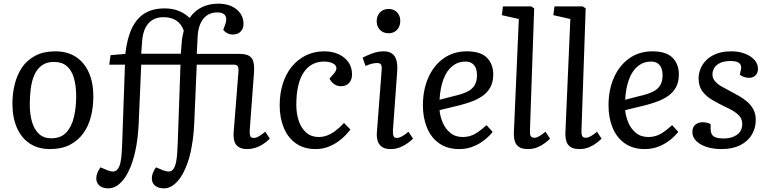

<svg xmlns="http://www.w3.org/2000/svg" viewBox="-20 -802 4212 1051"><path d="M254 14Q188 14 142 -17Q96 -48 72 -104Q48 -160 48 -235Q48 -291 61 -342.5Q74 -394 101.5 -434Q129 -474 174 -497.5Q219 -521 283 -521Q349 -521 395.5 -490.5Q442 -460 466.5 -404.5Q491 -349 491 -274Q491 -217 478 -165Q465 -113 436.5 -73Q408 -33 363 -9.5Q318 14 254 14ZM260 -45Q314 -45 343.5 -77.5Q373 -110 385 -162.5Q397 -215 397 -275Q397 -330 385.5 -372Q374 -414 347.5 -438.5Q321 -463 275 -463Q235 -463 209 -444Q183 -425 168.5 -392.5Q154 -360 148.5 -318Q143 -276 143 -231Q143 -176 155.5 -134Q168 -92 194 -68.5Q220 -45 260 -45Z M573 229Q542 229 524.5 214Q507 199 507 174Q507 160 513 144.5Q519 129 530 114L571 131Q605 144 620.5 128Q636 112 641 79Q643 70 644 59.5Q645 49 646 36Q647 23 647.5 8.5Q648 -6 649 -23L664 -448H578L585 -500L666 -507V-508Q676 -594 702.5 -648.5Q729 -703 773 -729.5Q817 -756 881 -756Q922 -756 955.5 -743.5Q989 -731 1018 -704Q1045 -743 1085 -762.5Q1125 -782 1175 -782Q1216 -782 1247 -768Q1278 -754 1295.5 -729Q1313 -704 1313 -671Q1313 -645 1297 -629Q1281 -613 1255 -613Q1239 -613 1225 -620Q1211 -627 1202 -639L1212 -666Q1220 -688 1218 -703Q1216 -718 1204 -726Q1192 -734 1169 -734Q1121 -734 1093 -699Q1065 -664 1062 -602L1057 -507H1288Q1319 -507 1337 -499.5Q1355 -492 1363 -474.5Q1371 -457 1371 -427Q1371 -415 1370.5 -409.5Q1370 -404 1370 -399L1347 -90Q1346 -65 1350.5 -56Q1355 -47 1370 -47Q1381 -47 1395 -54.5Q1409 -62 1432 -81L1457 -43Q1439 -25 1418.5 -12Q1398 1 1376.5 7.5Q1355 14 1334 14Q1306 14 1288.5 4Q1271 -6 1264 -26Q1257 -46 1259 -77L1285 -407Q1287 -430 1281.5 -439Q1276 -448 1260 -448H1057L1043 -122Q1041 -80 1036 -42Q1031 -4 1023.5 30Q1016 64 1005.5 93Q995 122 983 145Q969 171 952 190Q935 209 916.5 219Q898 229 877 229Q846 229 828.5 214Q811 199 811 174Q811 160 817 144.5Q823 129 834 114L875 131Q910 144 925 128Q940 112 945 78Q947 69 948 58.5Q949 48 950 35.5Q951 23 951.5 8.5Q952 -6 953 -23L968 -448H753L739 -122Q737 -82 732.5 -45.5Q728 -9 721 23.5Q714 56 704.5 84.5Q695 113 683 137Q669 166 651.5 186.5Q634 207 614.5 218Q595 229 573 229ZM753 -508H970Q973 -547 974.5 -568.5Q976 -590 979 -604Q982 -618 986 -634Q973 -671 945 -689.5Q917 -708 875 -708Q840 -708 815 -693Q790 -678 775.5 -648.5Q761 -619 758 -576Z M1755 -521Q1799 -521 1833 -505.5Q1867 -490 1887 -462Q1907 -434 1907 -394Q1907 -366 1891 -348Q1875 -330 1846 -330Q1825 -330 1808.5 -342Q1792 -354 1784 -372L1805 -396Q1825 -418 1821 -433.5Q1817 -449 1798 -457Q1779 -465 1753 -465Q1719 -465 1691 -450.5Q1663 -436 1643 -406.5Q1623 -377 1612.5 -332.5Q1602 -288 1602 -228Q1602 -180 1615.5 -140Q1629 -100 1656.5 -76Q1684 -52 1725 -52Q1748 -52 1771 -60.5Q1794 -69 1817 -86.5Q1840 -104 1863 -129L1898 -93Q1889 -81 1872.5 -63Q1856 -45 1831.5 -27.5Q1807 -10 1776 2Q1745 14 1707 14Q1644 14 1600 -17Q1556 -48 1533.5 -102.5Q1511 -157 1511 -225Q1511 -290 1528 -344Q1545 -398 1577.5 -437.5Q1610 -477 1655 -499Q1700 -521 1755 -521Z M2069 -416Q2071 -439 2066 -448Q2061 -457 2044 -457Q2031 -457 2016.5 -453.5Q2002 -450 1981 -441L1965 -486Q1984 -497 2016 -509Q2048 -521 2081 -521Q2108 -521 2125.5 -509Q2143 -497 2150 -472Q2157 -447 2154 -408L2131 -90Q2130 -68 2134 -57.5Q2138 -47 2154 -47Q2165 -47 2180.5 -55.5Q2196 -64 2216 -81L2241 -43Q2231 -33 2213 -19.5Q2195 -6 2171 4Q2147 14 2118 14Q2087 14 2070 1.5Q2053 -11 2047 -32Q2041 -53 2043 -77ZM2042 -686Q2042 -715 2060 -734Q2078 -753 2107 -753Q2126 -753 2140.5 -744.5Q2155 -736 2163 -721.5Q2171 -707 2171 -687Q2171 -658 2153.5 -639Q2136 -620 2107 -620Q2078 -620 2060 -638.5Q2042 -657 2042 -686Z M2535 -521Q2610 -521 2645 -486.5Q2680 -452 2680 -394Q2680 -352 2663.5 -323Q2647 -294 2619.5 -275.5Q2592 -257 2560 -245.5Q2528 -234 2497 -226L2386 -199Q2389 -166 2403 -132Q2417 -98 2444.5 -75Q2472 -52 2513 -52Q2535 -52 2555.5 -58.5Q2576 -65 2597 -79.5Q2618 -94 2643 -117L2677 -80Q2668 -69 2652.5 -53.5Q2637 -38 2613.5 -22.5Q2590 -7 2560 3.5Q2530 14 2493 14Q2429 14 2384.5 -17Q2340 -48 2317.5 -102.5Q2295 -157 2295 -225Q2295 -311 2325 -378Q2355 -445 2409 -483Q2463 -521 2535 -521ZM2591 -391Q2591 -411 2585 -427.5Q2579 -444 2565 -454.5Q2551 -465 2528 -465Q2487 -465 2456 -440Q2425 -415 2407.5 -368.5Q2390 -322 2386 -256L2487 -282Q2522 -291 2545 -304Q2568 -317 2579.5 -338Q2591 -359 2591 -391Z M2820 -698 2727 -719 2733 -767H2888L2904 -756L2881 -90Q2880 -68 2884.5 -58Q2889 -48 2906 -48Q2917 -48 2932 -56.5Q2947 -65 2966 -81L2991 -43Q2981 -33 2963.5 -19.5Q2946 -6 2922.5 4Q2899 14 2870 14Q2838 14 2821 2.5Q2804 -9 2798 -29.5Q2792 -50 2793 -77Z M3102 -698 3009 -719 3015 -767H3170L3186 -756L3163 -90Q3162 -68 3166.5 -58Q3171 -48 3188 -48Q3199 -48 3214 -56.5Q3229 -65 3248 -81L3273 -43Q3263 -33 3245.5 -19.5Q3228 -6 3204.5 4Q3181 14 3152 14Q3120 14 3103 2.5Q3086 -9 3080 -29.5Q3074 -50 3075 -77Z M3551 -521Q3626 -521 3661 -486.5Q3696 -452 3696 -394Q3696 -352 3679.5 -323Q3663 -294 3635.5 -275.5Q3608 -257 3576 -245.5Q3544 -234 3513 -226L3402 -199Q3405 -166 3419 -132Q3433 -98 3460.5 -75Q3488 -52 3529 -52Q3551 -52 3571.5 -58.5Q3592 -65 3613 -79.5Q3634 -94 3659 -117L3693 -80Q3684 -69 3668.5 -53.5Q3653 -38 3629.5 -22.5Q3606 -7 3576 3.5Q3546 14 3509 14Q3445 14 3400.5 -17Q3356 -48 3333.5 -102.5Q3311 -157 3311 -225Q3311 -311 3341 -378Q3371 -445 3425 -483Q3479 -521 3551 -521ZM3607 -391Q3607 -411 3601 -427.5Q3595 -444 3581 -454.5Q3567 -465 3544 -465Q3503 -465 3472 -440Q3441 -415 3423.5 -368.5Q3406 -322 3402 -256L3503 -282Q3538 -291 3561 -304Q3584 -317 3595.5 -338Q3607 -359 3607 -391Z M3942 -44Q3986 -44 4014.5 -64.5Q4043 -85 4043 -123Q4043 -148 4029 -165Q4015 -182 3992 -195.5Q3969 -209 3942 -221Q3910 -237 3878 -255.5Q3846 -274 3825 -302Q3804 -330 3804 -374Q3804 -396 3813 -421.5Q3822 -447 3843 -469.5Q3864 -492 3898.5 -506.5Q3933 -521 3984 -521Q4024 -521 4057 -508.5Q4090 -496 4109.5 -474.5Q4129 -453 4129 -425Q4129 -402 4115.5 -389Q4102 -376 4081 -376Q4064 -376 4050.5 -381.5Q4037 -387 4030 -393L4036 -422Q4041 -442 4028 -455Q4015 -468 3980 -468Q3943 -468 3921 -457Q3899 -446 3889.5 -429.5Q3880 -413 3880 -394Q3880 -374 3893.5 -358Q3907 -342 3929.5 -329Q3952 -316 3977 -303Q4002 -290 4026.5 -276Q4051 -262 4071.5 -244Q4092 -226 4104.5 -202Q4117 -178 4117 -146Q4117 -100 4095 -64Q4073 -28 4031.5 -7Q3990 14 3930 14Q3883 14 3847 2Q3811 -10 3790.5 -31Q3770 -52 3770 -79Q3770 -107 3787 -120Q3804 -133 3826 -133Q3838 -133 3850.5 -130Q3863 -127 3870 -122V-96Q3870 -68 3886 -56Q3902 -44 3942 -44Z"/></svg>

Font: Literata
Style: Italic
Weight: 400
Italic angle: -2°
Designer: Latin by Veronika Burian and Jose Scaglione. Greek by Irene Vlachou. Cyrillic by Vera Evstafieva
Foundry: TypeTogether
Version: Version 3.103;gftools[0.9.29]